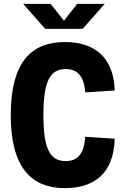

<svg xmlns="http://www.w3.org/2000/svg" viewBox="-20 -959 660 991"><path d="M204 -365C204 -542 239.5 -602.5 319 -602.5C382 -602.5 413.5 -564 420 -482L572 -492C567 -665 466 -742 315 -742C137.5 -742 35.5 -633.5 35.5 -365C35.5 -96.5 140 12 315 12C467.5 12 567 -64.5 572 -243L420 -253C413.5 -165.5 382 -127.5 319 -127.5C239.5 -127.5 204 -188 204 -365ZM99.5 -939H241.5L310 -852L378.5 -939H520.5L406.5 -810H213.5Z"/></svg>

Font: Monaspace Neon ExtraBold
Style: Regular
Weight: 800
Designer: Riley Cran & the Lettermatic Team
Foundry: Lettermatic
Version: Version 1.200 (Monaspace Neon)